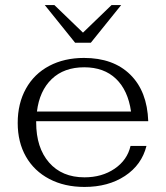

<svg xmlns="http://www.w3.org/2000/svg" viewBox="-20 -729 655 759"><path d="M496 -152H559Q540 -77 474 -33.5Q408 10 314 10Q235 10 175 -21.5Q115 -53 82.5 -110Q50 -167 50 -243Q50 -320 82.5 -378.5Q115 -437 174.5 -468.5Q234 -500 312 -500Q428 -500 495 -434Q562 -368 566 -250H123V-245Q123 -145 174 -86.5Q225 -28 314 -28Q383 -28 433 -62Q483 -96 496 -152ZM126 -288H498Q486 -372 438.5 -417.5Q391 -463 313 -463Q233 -463 184.5 -416.5Q136 -370 126 -288ZM157 -709H195L308 -600L421 -709H459L339 -560H277Z"/></svg>

Font: Fahkwang Light
Style: Regular
Weight: 300
Version: Version 1.000; ttfautohint (v1.6)